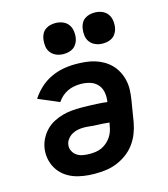

<svg xmlns="http://www.w3.org/2000/svg" viewBox="-114 -848 827 945"><g transform="rotate(-15 300.0 -375.5)"><path d="M253 8Q225 8 197 4Q169 0 144 -9.5Q119 -19 98.5 -35.5Q78 -52 64.5 -75Q51 -98 46 -125.5Q41 -153 46 -181Q50 -204 61.5 -226Q73 -248 90.5 -266Q108 -284 130.5 -295.5Q153 -307 176.5 -313.5Q200 -320 223.5 -322Q247 -324 270 -324Q282 -324 293.5 -323.5Q305 -323 317 -323H319Q340 -322 361 -321Q382 -320 403 -317Q407 -342 403 -365.5Q399 -389 384 -406Q369 -423 346 -430Q323 -437 299 -437Q282 -437 265 -434Q248 -431 232 -423.5Q216 -416 202.5 -404Q189 -392 179 -377L73 -422Q91 -450 116.5 -473.5Q142 -497 172.5 -511.5Q203 -526 235 -532Q267 -538 299 -538Q324 -538 349 -535.5Q374 -533 397 -526Q420 -519 440.5 -507Q461 -495 477 -478.5Q493 -462 504 -441Q515 -420 520.5 -396Q526 -372 525 -347Q524 -322 520 -297L502 -187Q497 -159 486.5 -132Q476 -105 458.5 -81Q441 -57 416.5 -39Q392 -21 364.5 -10Q337 1 309 4.5Q281 8 253 8ZM253 -93Q268 -93 283.5 -95Q299 -97 313.5 -103.5Q328 -110 341 -121Q354 -132 363 -145.5Q372 -159 377 -173.5Q382 -188 384 -203L387 -217Q371 -219 354.5 -220Q338 -221 321.5 -221.5Q305 -222 289 -224Q273 -226 257 -226Q242 -226 227 -223Q212 -220 198.5 -212.5Q185 -205 175 -192Q165 -179 163 -165Q160 -148 167.5 -132.5Q175 -117 188.5 -108Q202 -99 219 -96Q236 -93 253 -93ZM456 -601Q437 -601 420 -608Q403 -615 392 -629Q381 -643 378.5 -661.5Q376 -680 379 -699Q381 -712 387.5 -724.5Q394 -737 405.5 -745Q417 -753 430 -756Q443 -759 456 -759Q475 -759 492.5 -752Q510 -745 520.5 -731Q531 -717 534 -698.5Q537 -680 534 -661Q532 -648 525 -635.5Q518 -623 507 -615Q496 -607 482.5 -604Q469 -601 456 -601ZM256 -601Q237 -601 220 -608Q203 -615 192 -629Q181 -643 178.5 -661.5Q176 -680 179 -699Q181 -712 187.5 -724.5Q194 -737 205.5 -745Q217 -753 230 -756Q243 -759 256 -759Q275 -759 292.5 -752Q310 -745 320.5 -731Q331 -717 334 -698.5Q337 -680 334 -661Q332 -648 325 -635.5Q318 -623 307 -615Q296 -607 282.5 -604Q269 -601 256 -601Z"/></g></svg>

Font: Iosevka Curly Extended
Style: Bold Italic
Weight: 700
Width: 7
Italic angle: -9°
Monospace: yes
Designer: Belleve Invis
Foundry: Belleve Invis
Version: Version 11.1.0; ttfautohint (v1.8.3)